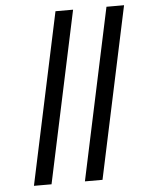

<svg xmlns="http://www.w3.org/2000/svg" viewBox="-54 -804 650 848"><g transform="rotate(-5 271.0 -380.0)"><path d="M62 0 224 -760H302L140 0ZM288 0 450 -760H528L366 0Z"/></g></svg>

Font: Noto Sans IKEA
Style: Italic
Weight: 400
Italic angle: -12°
Designer: Monotype Design Team
Foundry: Monotype Imaging Inc.
Version: Version 2.001